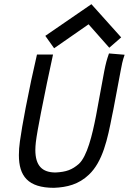

<svg xmlns="http://www.w3.org/2000/svg" viewBox="-20 -898 619 923"><path d="M419.4 -877.9 197.8 -725.6 240.2 -666 405.8 -781.2 505.4 -668.5 562.5 -718.3ZM503.9 -641.1C493.2 -610.8 488.3 -591.8 481.4 -557.1C465.3 -474.1 453.6 -402.8 441.9 -342.8C423.3 -246.6 398.4 -146 358.9 -109.9C327.1 -82.5 299.3 -71.3 247.1 -68.8C182.6 -68.8 149.9 -101.6 149.9 -177.2C149.9 -188.5 150.9 -201.2 152.3 -214.4C155.8 -243.7 165 -295.4 176.8 -355.5C194.3 -445.8 217.3 -555.2 234.9 -635.7H157.7C139.6 -558.6 119.6 -464.4 103.5 -380.4C90.8 -314.5 80.6 -254.9 75.7 -218.3C72.3 -194.3 70.8 -172.9 70.8 -152.3C70.8 -51.8 114.3 4.9 239.3 4.9C302.7 2.4 358.4 -11.7 407.2 -58.1C474.1 -121.1 497.1 -229.5 519 -342.8L524.9 -371.1C535.6 -425.3 546.4 -487.3 560.1 -558.1C564.9 -584.5 568.8 -605.5 579.1 -634.8Z"/></svg>

Font: Fantasque Sans Mono
Style: RegItalic
Weight: 400
Italic angle: -11°
Monospace: yes
Designer: Jany Belluz
Version: Version 1.6.3